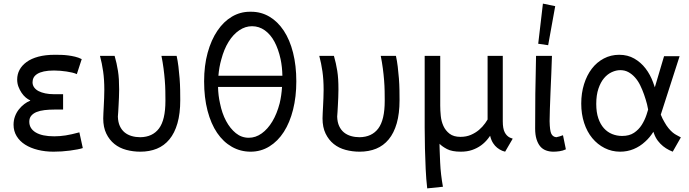

<svg xmlns="http://www.w3.org/2000/svg" viewBox="-20 -831 3811 1062"><path d="M438 -12Q426 -8 407.5 -4.5Q389 -1 367 2Q345 5 321.5 6.5Q298 8 276 8Q230 8 189.5 -2Q149 -12 119 -31Q89 -50 72 -78Q55 -106 55 -141Q55 -166 63 -187.5Q71 -209 84.5 -226Q98 -243 114.5 -255.5Q131 -268 147 -274V-276Q135 -281 122.5 -291.5Q110 -302 99.5 -317.5Q89 -333 82 -351.5Q75 -370 75 -391Q75 -420 88 -444.5Q101 -469 127 -488Q153 -507 192 -517.5Q231 -528 283 -528Q300 -528 318.5 -527.5Q337 -527 356.5 -524.5Q376 -522 395 -517.5Q414 -513 432 -504L405 -421Q394 -426 379.5 -429.5Q365 -433 348 -435.5Q331 -438 313.5 -439.5Q296 -441 279 -441Q246 -441 223 -436Q200 -431 186 -422Q172 -413 166 -401.5Q160 -390 160 -376Q160 -360 169 -347.5Q178 -335 193.5 -327Q209 -319 230.5 -314.5Q252 -310 277 -310H329V-225H281Q252 -225 226.5 -222Q201 -219 182.5 -211.5Q164 -204 153 -191Q142 -178 142 -158Q142 -120 177.5 -98.5Q213 -77 280 -77Q311 -77 343 -82Q375 -87 419 -99Z M551 -176Q551 -188 552 -206Q553 -224 554 -245Q555 -266 556 -289Q557 -312 557 -334Q557 -391 550.5 -436Q544 -481 533 -522H614Q620 -501 624.5 -481Q629 -461 632.5 -439Q636 -417 637.5 -392Q639 -367 639 -336Q639 -314 638 -292Q637 -270 636 -250Q635 -230 634 -213.5Q633 -197 632 -186Q633 -155 643 -133.5Q653 -112 669.5 -98.5Q686 -85 708.5 -78.5Q731 -72 756 -72Q824 -73 859.5 -120.5Q895 -168 895 -273Q895 -276 895 -279Q895 -300 894.5 -328Q894 -356 891.5 -387.5Q889 -419 884.5 -453Q880 -487 873 -522H957Q963 -495 967 -462.5Q971 -430 973.5 -397Q976 -364 976.5 -333Q977 -302 977 -277Q977 -203 961.5 -149Q946 -95 917 -60Q888 -25 847.5 -8.5Q807 8 756 8Q716 8 678.5 -2Q641 -12 613 -34.5Q585 -57 568 -92Q551 -127 551 -176Z M1366 8Q1310 8 1262.5 -19Q1215 -46 1181 -96Q1147 -146 1128 -218.5Q1109 -291 1109 -381Q1109 -468 1128.5 -539Q1148 -610 1182.5 -661Q1217 -712 1263 -739Q1309 -766 1362 -766Q1364 -766 1366 -766Q1368 -766 1370 -766Q1424 -766 1470 -739Q1516 -712 1549.5 -661.5Q1583 -611 1601 -539.5Q1619 -468 1619 -381Q1619 -296 1601 -224.5Q1583 -153 1550 -101.5Q1517 -50 1470 -21Q1423 8 1366 8ZM1356 -69Q1394 -69 1427.5 -93Q1461 -117 1486.5 -159.5Q1512 -202 1527 -260Q1537 -302 1540 -350H1186Q1187 -303 1197 -259Q1208 -204 1230.5 -162Q1253 -120 1284.5 -94.5Q1316 -69 1356 -69ZM1204 -502Q1192 -460 1188 -412H1542Q1541 -461 1532 -504Q1520 -559 1498.5 -599.5Q1477 -640 1445 -663Q1413 -686 1374 -686Q1337 -686 1303.5 -663.5Q1270 -641 1244.5 -600Q1219 -559 1204 -502Z M1764 -176Q1764 -188 1765 -206Q1766 -224 1767 -245Q1768 -266 1769 -289Q1770 -312 1770 -334Q1770 -391 1763.5 -436Q1757 -481 1746 -522H1827Q1833 -501 1837.5 -481Q1842 -461 1845.5 -439Q1849 -417 1850.5 -392Q1852 -367 1852 -336Q1852 -314 1851 -292Q1850 -270 1849 -250Q1848 -230 1847 -213.5Q1846 -197 1845 -186Q1846 -155 1856 -133.5Q1866 -112 1882.5 -98.5Q1899 -85 1921.5 -78.5Q1944 -72 1969 -72Q2037 -73 2072.5 -120.5Q2108 -168 2108 -273Q2108 -276 2108 -279Q2108 -300 2107.5 -328Q2107 -356 2104.5 -387.5Q2102 -419 2097.5 -453Q2093 -487 2086 -522H2170Q2176 -495 2180 -462.5Q2184 -430 2186.5 -397Q2189 -364 2189.5 -333Q2190 -302 2190 -277Q2190 -203 2174.5 -149Q2159 -95 2130 -60Q2101 -25 2060.5 -8.5Q2020 8 1969 8Q1929 8 1891.5 -2Q1854 -12 1826 -34.5Q1798 -57 1781 -92Q1764 -127 1764 -176Z M2774 8 2758 3Q2726 -11 2709 -37Q2697 -54 2691 -80Q2685 -72 2680 -65Q2663 -43 2641 -27Q2619 -11 2591.5 -1.5Q2564 8 2529 8Q2480 8 2452.5 -6.5Q2425 -21 2411 -36Q2412 -26 2412 -26Q2412 -26 2412 -26Q2412 -26 2411.5 -29Q2411 -32 2411 -32Q2411 -32 2411 -31Q2411 -27 2412 2.5Q2413 32 2414.5 66.5Q2416 101 2420 135Q2424 169 2430 202L2343 211Q2337 159 2334.5 103Q2332 47 2330.5 -10Q2329 -67 2329 -124V-522H2415V-247Q2415 -220 2418 -190Q2421 -160 2432.5 -134.5Q2444 -109 2466.5 -91.5Q2489 -74 2527 -74Q2559 -74 2584.5 -85Q2610 -96 2629.5 -112.5Q2649 -129 2664 -150Q2671 -160 2677 -170V-522H2761V-160Q2761 -120 2771.5 -99.5Q2782 -79 2800 -70L2816 -64Z M3041 8Q3019 8 3000 1Q2981 -6 2968 -21.5Q2955 -37 2947.5 -61.5Q2940 -86 2940 -120Q2940 -263 2941 -313Q2942 -363 2943 -415Q2944 -467 2945 -522H3033Q3032 -478 3029.5 -425Q3027 -372 3025 -321Q3023 -270 3021.5 -227.5Q3020 -185 3020 -161Q3021 -108 3029.5 -91Q3038 -74 3057 -72Q3066 -74 3075 -76.5Q3084 -79 3094 -83L3110 -5Q3093 3 3074.5 5.5Q3056 8 3041 8ZM3051 -797 3012 -581 2957 -589 2983 -811Z M3701 8 3681 -1Q3663 -10 3647.5 -22.5Q3632 -35 3619 -52Q3606 -69 3598 -91Q3596 -96 3594 -102Q3574 -70 3548 -47Q3520 -21 3485 -6.5Q3450 8 3410 8Q3364 8 3324.5 -12Q3285 -32 3256 -67Q3227 -102 3211 -151Q3195 -200 3195 -258Q3195 -316 3210.5 -365.5Q3226 -415 3253.5 -451Q3281 -487 3320 -507.5Q3359 -528 3405 -528Q3452 -528 3488.5 -507Q3525 -486 3551 -452Q3577 -418 3593 -374Q3598 -361 3602 -348L3653 -520H3739L3635 -197Q3644 -174 3655 -156Q3666 -136 3678 -121.5Q3690 -107 3701 -98Q3712 -89 3722 -84L3746 -71ZM3556 -196Q3560 -211 3565 -225Q3562 -239 3559 -254Q3552 -281 3542.5 -308Q3533 -335 3521 -359.5Q3509 -384 3492.5 -402.5Q3476 -421 3456 -432Q3436 -443 3411 -443Q3388 -443 3364 -432Q3340 -421 3321 -398.5Q3302 -376 3290 -340.5Q3278 -305 3278 -256Q3278 -210 3289.5 -176.5Q3301 -143 3320.5 -121.5Q3340 -100 3366 -89.5Q3392 -79 3421 -79Q3461 -79 3487 -96.5Q3513 -114 3529.5 -140Q3546 -166 3556 -196Z"/></svg>

Font: Rising Sun
Style: Regular
Weight: 400
Designer: Matt McInerney, Pablo Impallari, Rodrigo Fuenzalida (Raleway font), Stephen Hutchings (Greek), Cristiano Sobral (main ch
Foundry: The Rising Sun Project Authors
Version: Version 4.327; ttfautohint (v1.8.4.7-5d5b-dirty)